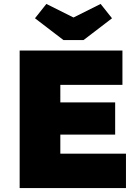

<svg xmlns="http://www.w3.org/2000/svg" viewBox="-20 -957 708 977"><path d="M80 0V-700H603V-525H287V-436H566V-272H287V-175H621V0ZM303 -753 158 -864 216 -937 354 -868 492 -937 550 -864 405 -753Z"/></svg>

Font: Lexend Black
Style: Regular
Weight: 900
Designer: Bonnie Shaver-Troup, Thomas Jockin
Foundry: Lexend
Version: Version 1.007; ttfautohint (v1.8.3)